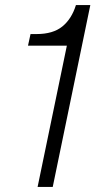

<svg xmlns="http://www.w3.org/2000/svg" viewBox="-20 -741 378 761"><path d="M129 0 245 -560H91L101 -606H125Q190 -606 227 -636Q264 -666 281 -721H338L189 0Z"/></svg>

Font: Mona Sans ExtraLight Light
Style: Italic
Weight: 300
Italic angle: -11.6951°
Version: Version 2.000